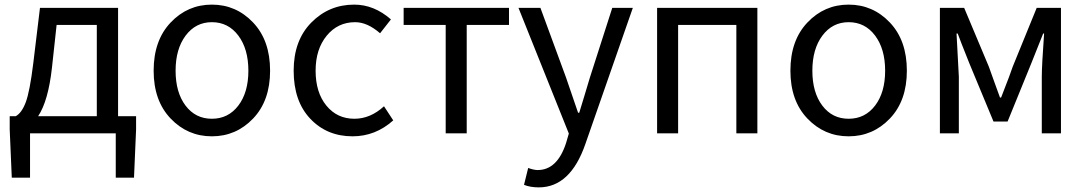

<svg xmlns="http://www.w3.org/2000/svg" viewBox="-20 -577 4703 831"><path d="M205 -285Q189 -140 145 -74H399V-469H225ZM110 0V192H31L22 -17V-74H48Q74 -88 91.5 -134.5Q109 -181 124 -303L153 -543H491V-74H569V-17L560 192H481V0Z M645 -271Q645 -402 718.5 -479.5Q792 -557 897 -557Q1002 -557 1075.5 -479.5Q1149 -402 1149 -271Q1149 -141 1075.5 -64Q1002 13 897 13Q792 13 718.5 -64Q645 -141 645 -271ZM897 -481Q827 -481 783.5 -423Q740 -365 740 -271Q740 -177 783 -120Q826 -63 897 -63Q968 -63 1011.5 -120Q1055 -177 1055 -271Q1055 -365 1011.5 -423Q968 -481 897 -481Z M1506 13Q1395 13 1323 -63Q1251 -139 1251 -271Q1251 -402 1327.5 -479.5Q1404 -557 1513 -557Q1599 -557 1672 -493L1625 -433Q1570 -481 1517 -481Q1442 -481 1394 -422.5Q1346 -364 1346 -271Q1346 -177 1392.5 -120Q1439 -63 1514 -63Q1583 -63 1642 -117L1682 -56Q1605 13 1506 13Z M1909 0V-469H1727V-543H2183V-469H2000V0Z M2312 234Q2275 234 2248 223L2266 150Q2291 159 2307 159Q2392 159 2430 42L2442 1L2224 -543H2319L2430 -241Q2468 -128 2482 -89H2487Q2493 -108 2509 -161Q2525 -214 2533 -241L2630 -543H2719L2514 45Q2449 234 2312 234Z M2824 0V-543H3258V0H3167V-469H2915V0Z M3401 -271Q3401 -402 3474.5 -479.5Q3548 -557 3653 -557Q3758 -557 3831.5 -479.5Q3905 -402 3905 -271Q3905 -141 3831.5 -64Q3758 13 3653 13Q3548 13 3474.5 -64Q3401 -141 3401 -271ZM3653 -481Q3583 -481 3539.5 -423Q3496 -365 3496 -271Q3496 -177 3539 -120Q3582 -63 3653 -63Q3724 -63 3767.5 -120Q3811 -177 3811 -271Q3811 -365 3767.5 -423Q3724 -481 3653 -481Z M4048 0V-543H4153L4260 -288Q4267 -267 4283.5 -222.5Q4300 -178 4308 -155H4313Q4356 -265 4363 -288L4467 -543H4572V0H4489V-245Q4489 -292 4499 -432H4495Q4492 -425 4444 -304L4341 -51H4280L4175 -304Q4135 -404 4125 -432H4120L4130 -245V0Z"/></svg>

Font: Noto Sans SC
Style: Regular
Weight: 400
Designer: Ryoko NISHIZUKA  (kana, bopomofo & ideographs); Paul D. Hunt (Latin, Greek & Cyrillic); Sandoll Communications , Soo-you
Foundry: Adobe
Version: Version 2.002;hotconv 1.0.116;makeotfexe 2.5.65601